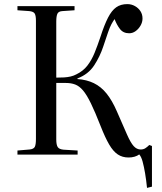

<svg xmlns="http://www.w3.org/2000/svg" viewBox="-20 -753 788 935"><path d="M696 162Q692 123 686.5 90.5Q681 58 674.5 34Q668 10 658 -1Q649 6 635.5 10Q622 14 606 14Q576 14 553.5 -1Q531 -16 511.5 -49.5Q492 -83 470 -139Q443 -208 422.5 -250Q402 -292 384 -313Q366 -334 346 -341.5Q326 -349 301 -349H254V-74Q254 -48 261 -37Q268 -26 290 -24L358 -20V0H65V-20L124 -25Q144 -27 149.5 -38Q155 -49 155 -76V-652Q155 -677 149 -687Q143 -697 122 -699L65 -703V-723H343V-703L284 -699Q265 -698 259.5 -686Q254 -674 254 -648V-375Q275 -375 292 -376Q309 -377 324 -380.5Q339 -384 352 -391Q385 -407 405.5 -433.5Q426 -460 440.5 -495.5Q455 -531 469 -573Q488 -632 506 -667Q524 -702 546 -717.5Q568 -733 600 -733Q620 -733 637 -723.5Q654 -714 664 -698.5Q674 -683 674 -663Q674 -645 664.5 -628.5Q655 -612 640.5 -601.5Q626 -591 609 -591Q580 -591 564 -612Q548 -633 538 -660Q530 -649 522.5 -635Q515 -621 506.5 -596.5Q498 -572 483 -527Q467 -478 438.5 -434.5Q410 -391 357 -371V-368Q402 -365 437 -348Q472 -331 499 -297.5Q526 -264 549 -211Q580 -140 598 -99Q616 -58 631 -41.5Q646 -25 665 -25Q678 -25 687.5 -31Q697 -37 707 -47L720 -42V156Z"/></svg>

Font: Literata 60pt
Style: Regular
Weight: 400
Designer: Latin by Veronika Burian and Jose Scaglione. Greek by Irene Vlachou. Cyrillic by Vera Evstafieva.
Foundry: TypeTogether
Version: Version 3.002